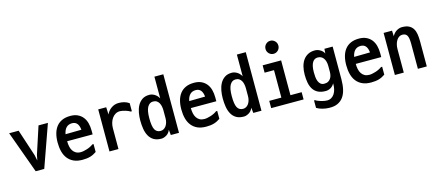

<svg xmlns="http://www.w3.org/2000/svg" viewBox="-61 -1437 5121 2249"><g transform="rotate(-15 2500.0 -312.0)"><path d="M132 -526 239 -200 253 -132 266 -198 373 -526H487L306 -16H202L17 -526Z M758 -449Q672 -449 652 -344L845 -347Q835 -449 758 -449ZM761 -537Q812 -537 849 -519.5Q886 -502 910.5 -471.5Q935 -441 946.5 -398.5Q958 -356 958 -307V-260H649Q649 -225 655.5 -195Q662 -165 676.5 -143Q691 -121 714 -108Q737 -95 771 -95Q787 -95 807 -99Q827 -103 848 -109.5Q869 -116 889 -126Q909 -136 925 -148H939V-52Q902 -26 862.5 -14.5Q823 -3 769 -3Q707 -3 663.5 -22.5Q620 -42 591.5 -78Q563 -114 550 -163.5Q537 -213 537 -273Q537 -334 550.5 -382.5Q564 -431 591.5 -465.5Q619 -500 661 -518.5Q703 -537 761 -537Z M1194 -526 1198 -437Q1216 -480 1256.5 -508.5Q1297 -537 1347 -537Q1380 -537 1411.5 -529Q1443 -521 1472 -501V-403H1459Q1448 -410 1433 -416.5Q1418 -423 1401 -428Q1384 -433 1367.5 -436.5Q1351 -440 1337 -440Q1306 -440 1282 -426Q1258 -412 1241 -388Q1224 -364 1215 -333Q1206 -302 1206 -269V-16H1097V-526Z M1832 -316Q1832 -340 1827.5 -364Q1823 -388 1812.5 -407Q1802 -426 1784.5 -437.5Q1767 -449 1740 -449Q1698 -449 1673 -406.5Q1648 -364 1648 -270Q1648 -171 1670 -132Q1692 -93 1739 -93Q1758 -93 1775 -102Q1792 -111 1804.5 -128Q1817 -145 1824.5 -169Q1832 -193 1832 -222ZM1718 -536Q1749 -536 1780 -518Q1811 -500 1832 -463V-726H1940V-16H1841L1834 -81Q1818 -41 1785.5 -22Q1753 -3 1725 -3Q1668 -3 1632 -25Q1596 -47 1575.5 -84.5Q1555 -122 1547 -170.5Q1539 -219 1539 -273Q1539 -320 1547.5 -367Q1556 -414 1576.5 -451.5Q1597 -489 1631.5 -512.5Q1666 -536 1718 -536Z M2258 -449Q2172 -449 2152 -344L2345 -347Q2335 -449 2258 -449ZM2261 -537Q2312 -537 2349 -519.5Q2386 -502 2410.5 -471.5Q2435 -441 2446.5 -398.5Q2458 -356 2458 -307V-260H2149Q2149 -225 2155.5 -195Q2162 -165 2176.5 -143Q2191 -121 2214 -108Q2237 -95 2271 -95Q2287 -95 2307 -99Q2327 -103 2348 -109.5Q2369 -116 2389 -126Q2409 -136 2425 -148H2439V-52Q2402 -26 2362.5 -14.5Q2323 -3 2269 -3Q2207 -3 2163.5 -22.5Q2120 -42 2091.5 -78Q2063 -114 2050 -163.5Q2037 -213 2037 -273Q2037 -334 2050.5 -382.5Q2064 -431 2091.5 -465.5Q2119 -500 2161 -518.5Q2203 -537 2261 -537Z M2832 -316Q2832 -340 2827.5 -364Q2823 -388 2812.5 -407Q2802 -426 2784.5 -437.5Q2767 -449 2740 -449Q2698 -449 2673 -406.5Q2648 -364 2648 -270Q2648 -171 2670 -132Q2692 -93 2739 -93Q2758 -93 2775 -102Q2792 -111 2804.5 -128Q2817 -145 2824.5 -169Q2832 -193 2832 -222ZM2718 -536Q2749 -536 2780 -518Q2811 -500 2832 -463V-726H2940V-16H2841L2834 -81Q2818 -41 2785.5 -22Q2753 -3 2725 -3Q2668 -3 2632 -25Q2596 -47 2575.5 -84.5Q2555 -122 2547 -170.5Q2539 -219 2539 -273Q2539 -320 2547.5 -367Q2556 -414 2576.5 -451.5Q2597 -489 2631.5 -512.5Q2666 -536 2718 -536Z M3315 -526V-104H3451V-16H3058V-104H3205V-437H3091V-526ZM3173 -702Q3173 -735 3196 -758Q3219 -781 3251 -781Q3283 -781 3306 -758Q3329 -735 3329 -702Q3329 -669 3306 -646Q3283 -623 3251 -623Q3219 -623 3196 -646Q3173 -669 3173 -702Z M3832 -319Q3832 -376 3808 -412Q3784 -448 3736 -448Q3718 -448 3702.5 -440Q3687 -432 3675 -414Q3663 -396 3656 -366Q3649 -336 3649 -292Q3649 -265 3651.5 -236.5Q3654 -208 3663 -184.5Q3672 -161 3689 -146Q3706 -131 3735 -131Q3764 -131 3783 -142.5Q3802 -154 3813 -172Q3824 -190 3828 -210.5Q3832 -231 3832 -249ZM3715 67Q3745 67 3767.5 53.5Q3790 40 3805 16.5Q3820 -7 3827.5 -39Q3835 -71 3834 -109Q3817 -77 3788.5 -60.5Q3760 -44 3727 -44Q3671 -44 3634.5 -63Q3598 -82 3576.5 -115.5Q3555 -149 3546.5 -194Q3538 -239 3538 -291Q3538 -343 3549 -388Q3560 -433 3583 -466Q3606 -499 3641.5 -518Q3677 -537 3727 -537Q3759 -537 3790.5 -518.5Q3822 -500 3836 -470L3840 -526H3940V-129Q3940 -63 3928 -9.5Q3916 44 3889.5 81.5Q3863 119 3820.5 139Q3778 159 3717 157Q3680 157 3638 146.5Q3596 136 3566 117V27H3579Q3588 34 3604.5 41Q3621 48 3640.5 54Q3660 60 3680 63.5Q3700 67 3715 67Z M4258 -449Q4172 -449 4152 -344L4345 -347Q4335 -449 4258 -449ZM4261 -537Q4312 -537 4349 -519.5Q4386 -502 4410.5 -471.5Q4435 -441 4446.5 -398.5Q4458 -356 4458 -307V-260H4149Q4149 -225 4155.5 -195Q4162 -165 4176.5 -143Q4191 -121 4214 -108Q4237 -95 4271 -95Q4287 -95 4307 -99Q4327 -103 4348 -109.5Q4369 -116 4389 -126Q4409 -136 4425 -148H4439V-52Q4402 -26 4362.5 -14.5Q4323 -3 4269 -3Q4207 -3 4163.5 -22.5Q4120 -42 4091.5 -78Q4063 -114 4050 -163.5Q4037 -213 4037 -273Q4037 -334 4050.5 -382.5Q4064 -431 4091.5 -465.5Q4119 -500 4161 -518.5Q4203 -537 4261 -537Z M4945 -16H4837V-321Q4837 -392 4820.5 -420.5Q4804 -449 4763 -449Q4742 -449 4724.5 -438Q4707 -427 4694 -407Q4681 -387 4673.5 -359.5Q4666 -332 4666 -299V-16H4558V-526H4660L4663 -458Q4685 -498 4717.5 -517Q4750 -536 4783 -536Q4834 -536 4865.5 -520Q4897 -504 4915 -475Q4933 -446 4939 -406.5Q4945 -367 4945 -319Z"/></g></svg>

Font: D2Coding ligature
Style: Bold
Weight: 700
Monospace: yes
Designer: Yong-Rak Park; Jeong-Hwan Yoon; Sang-Min Lee;
Foundry: NHN Corporation
Version: Version 1.3.2; Build 20180524